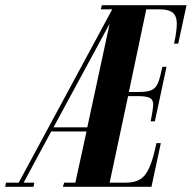

<svg xmlns="http://www.w3.org/2000/svg" viewBox="-75 -719 738 739"><path d="M-55 0 -52 -16H-3L357 -683H313L317 -699H643L611 -551H595Q606 -601 605.5 -629.5Q605 -658 589.5 -670.5Q574 -683 541 -683H488L421 -365H461Q494 -365 510 -373Q526 -381 534 -402Q542 -423 550 -462H566L521 -252H505Q513 -292 514.5 -312.5Q516 -333 503.5 -341Q491 -349 458 -349H418L347 -16H410Q443 -16 464.5 -29Q486 -42 500.5 -75.5Q515 -109 527 -168H544L508 0H167L172 -16H215L258 -213H122L16 -16H57L54 0ZM347 -628 131 -229H261Z"/></svg>

Font: Emberly Black
Style: Italic
Weight: 900
Italic angle: -12°
Designer: Rajesh Rajput
Foundry: Rajesh Rajput
Version: Version 1.000